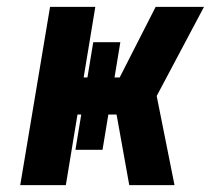

<svg xmlns="http://www.w3.org/2000/svg" viewBox="-20 -540 640 560"><path d="M39 0 126 -520H258L224 -314H235L252 -417H331L314 -314H329L434 -520H575L437 -260L489 0H357L320 -206H296L279 -103H200L217 -206H206L172 0Z"/></svg>

Font: Iosevka SS04 Hv Ex Obl
Style: Regular
Weight: 900
Width: 7
Italic angle: -9°
Monospace: yes
Designer: Belleve Invis
Foundry: Belleve Invis
Version: Version 19.0.0; ttfautohint (v1.8.4)